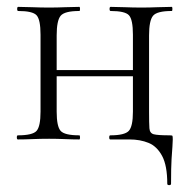

<svg xmlns="http://www.w3.org/2000/svg" viewBox="-20 -406 552 559"><path d="M467 129Q467 76 452 48Q437 20 412.5 10Q388 0 357 0H301Q298 0 298 -6Q298 -12 301 -12Q343 -12 355 -25Q367 -38 367 -81V-305Q367 -349 355.5 -361.5Q344 -374 302 -374Q299 -374 299 -380Q299 -386 302 -386Q320 -386 343.5 -385Q367 -384 392 -384Q415 -384 438.5 -385Q462 -386 480 -386Q482 -386 482 -380Q482 -374 480 -374Q437 -374 425.5 -360Q414 -346 414 -303V-81Q414 -47 415 -32.5Q416 -18 428 -15Q440 -12 474 -12Q481 -12 482 -10.5Q483 -9 483 0Q483 9 482 21Q481 33 479.5 57Q478 81 478 129Q478 133 472.5 133Q467 133 467 129ZM32 0Q29 0 29 -6Q29 -12 32 -12Q75 -12 86.5 -25Q98 -38 98 -81V-305Q98 -349 86.5 -361.5Q75 -374 33 -374Q30 -374 30 -380Q30 -386 33 -386Q51 -386 74.5 -385Q98 -384 123 -384Q146 -384 169.5 -385Q193 -386 211 -386Q213 -386 213 -380Q213 -374 211 -374Q168 -374 156.5 -360Q145 -346 145 -303V-81Q145 -38 156.5 -25Q168 -12 211 -12Q213 -12 213 -6Q213 0 211 0Q192 0 169 -1Q146 -2 123 -2Q98 -2 74.5 -1Q51 0 32 0ZM120 -184V-202H389V-184Z"/></svg>

Font: Cormorant Light
Style: Regular
Weight: 300
Designer: Christian Thalmann (Catharsis Fonts)
Foundry: Catharsis Fonts
Version: Version 4.000